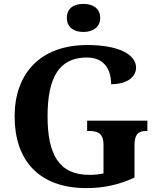

<svg xmlns="http://www.w3.org/2000/svg" viewBox="-20 -955 810 985"><path d="M408 -791C454 -791 494 -814 494 -863C494 -914 454 -935 408 -935C360 -935 323 -914 323 -863C323 -814 360 -791 408 -791ZM424 10C514 10 592 -8 670 -44V-208C670 -265 688 -283 729 -283H736V-336H427V-283H440C487 -283 511 -265 511 -212V-65C488 -60 463 -58 438 -58C281 -58 224 -165 224 -358C224 -551 279 -660 426 -660C510 -660 550 -604 550 -523C633 -523 678 -561 678 -608C678 -673 594 -724 428 -724C183 -724 55 -574 55 -358C55 -137 175 10 424 10Z"/></svg>

Font: Noto Serif Georgian Bold
Style: Regular
Weight: 700
Designer: Monotype Design Team, Akaki Razmadze
Foundry: Google LLC
Version: Version 2.003